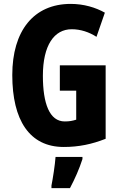

<svg xmlns="http://www.w3.org/2000/svg" viewBox="-20 -744 617 985"><path d="M287 -409V-279H371V-130C351 -124 337 -121 312 -121C234 -121 200 -213 200 -355C200 -512 258 -594 348 -594C394 -594 438 -579 475 -555L518 -679C470 -706 409 -724 343 -724C152 -724 43 -585 43 -359C43 -128 131 10 307 10C384 10 451 -4 522 -32V-409ZM403 72V61H265C262 103 251 173 244 208V221H339C364 174 387 122 403 72Z"/></svg>

Font: Noto Sans Kannada ExtraCondensed ExtraBold
Style: Regular
Weight: 800
Width: 2
Designer: Jelle Bosma - Monotype Design Team
Foundry: Monotype Imaging Inc.
Version: Version 2.005